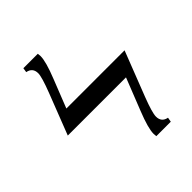

<svg xmlns="http://www.w3.org/2000/svg" viewBox="-184 -770 885 885"><g transform="rotate(-45 258.5 -327.5)"><path d="M386.7 -64.9Q386.7 -28.8 422.4 -22L418.5 0H324.2L322.8 -16.6Q322.8 -52.7 355 -133.3L417 -290.5H37.6L115.2 -490.2Q144.5 -565.9 144.5 -589.8Q144.5 -626 108.9 -632.8L112.3 -654.8H206.5L208 -638.2Q208 -602.5 175.8 -522L121.1 -383.3H500.5L415.5 -164.6Q386.7 -89.8 386.7 -64.9Z"/></g></svg>

Font: Tinos
Style: Italic
Weight: 400
Italic angle: -16.333°
Designer: Steve Matteson
Foundry: Monotype Imaging Inc.
Version: Version 1.32